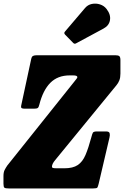

<svg xmlns="http://www.w3.org/2000/svg" viewBox="-68 -1061 698 1081"><path d="M-48.5 -27V-69.5Q-48.5 -91 -42 -103.8Q-35.5 -116.5 -27 -129L352 -603.5Q359 -612.5 363.2 -617.8Q367.5 -623 367.5 -627Q367.5 -636.5 343.5 -636.5H324Q257 -636.5 215.5 -594.8Q174 -553 153.5 -472Q150 -456.5 144.2 -452.8Q138.5 -449 122 -449H72.5Q59 -449 54 -452.2Q49 -455.5 51.5 -467.5L107.5 -728Q110.5 -742.5 117.8 -746.2Q125 -750 141 -750H581Q597.5 -750 603.8 -744.8Q610 -739.5 610 -722.5V-646.5Q610 -624 604 -608.8Q598 -593.5 588 -581.5L242.5 -159.5Q224.5 -138 224.5 -122.5Q224.5 -117.5 229.5 -115.5Q234.5 -113.5 254 -113.5H294.5Q342.5 -113.5 369.8 -131.8Q397 -150 413.5 -188.8Q430 -227.5 446.5 -289Q451 -307 455 -314Q459 -321 479 -321H529Q546.5 -321 549.2 -311Q552 -301 548.5 -287L488 -28.5Q483.5 -9.5 480 -4.8Q476.5 0 456 0H-18Q-37.5 0 -43 -4.2Q-48.5 -8.5 -48.5 -27ZM531.5 -1011Q556.5 -979 551.2 -947.8Q546 -916.5 514.5 -900L360.5 -817Q351.5 -811.5 344 -819.5L298 -866.5Q290 -875.5 298.5 -884L410.5 -1015.5Q426 -1034 449.2 -1038.8Q472.5 -1043.5 495 -1036.2Q517.5 -1029 531.5 -1011Z"/></svg>

Font: Besley* Condensed Heavy
Style: Italic
Weight: 800
Width: 3
Italic angle: -13°
Designer: Owen Earl
Foundry: indestructible type*
Version: Version 3.000; ttfautohint (v1.8.3)